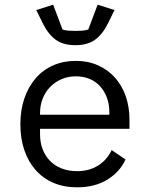

<svg xmlns="http://www.w3.org/2000/svg" viewBox="-20 -788 640 820"><path d="M309 12Q253 12 208.5 -7Q164 -26 132.5 -61.5Q101 -97 84 -146.5Q67 -196 67 -257Q67 -319 84.5 -369Q102 -419 133 -454.5Q164 -490 207.5 -509Q251 -528 304 -528Q356 -528 398.5 -509Q441 -490 471 -456.5Q501 -423 517 -377Q533 -331 533 -276V-238H151V-214Q151 -180 162 -151Q173 -122 193.5 -101Q214 -80 243.5 -68.5Q273 -57 309 -57Q361 -57 399 -81Q437 -105 457 -147L516 -107Q493 -55 439.5 -21.5Q386 12 309 12ZM304 -462Q271 -462 243 -450Q215 -438 194.5 -417Q174 -396 162.5 -367.5Q151 -339 151 -305V-298H447V-309Q447 -343 436.5 -371Q426 -399 407.5 -419.5Q389 -440 362.5 -451Q336 -462 304 -462ZM302 -595Q251 -595 219 -617.5Q187 -640 163 -688L135 -745L207 -768L247 -662Q258 -658 274 -657Q290 -656 302 -656Q314 -656 330 -657Q346 -658 357 -662L397 -768L469 -745L441 -688Q417 -640 385 -617.5Q353 -595 302 -595Z"/></svg>

Font: IBM Plex Mono
Style: Regular
Weight: 400
Monospace: yes
Designer: Mike Abbink, Paul van der Laan, Pieter van Rosmalen
Foundry: Bold Monday
Version: Version 2.3